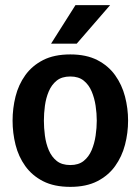

<svg xmlns="http://www.w3.org/2000/svg" viewBox="-20 -720 547 748"><path d="M29 -250Q29 -298 40.5 -344Q52 -390 78.5 -427Q105 -464 148 -486Q191 -508 254 -508Q316 -508 359 -486Q402 -464 428.5 -427Q455 -390 467 -344Q479 -298 479 -250Q479 -202 467 -156Q455 -110 428.5 -73Q402 -36 359 -14Q316 8 254 8Q191 8 148 -14Q105 -36 78.5 -73Q52 -110 40.5 -156Q29 -202 29 -250ZM151 -250Q151 -222 155 -191.5Q159 -161 170 -135Q181 -109 201 -93Q221 -77 254 -77Q286 -77 306 -93Q326 -109 337 -135Q348 -161 352.5 -191.5Q357 -222 357 -250Q357 -278 352.5 -308Q348 -338 337 -364Q326 -390 306 -406Q286 -422 254 -422Q221 -422 201 -406Q181 -390 170 -364Q159 -338 155 -308Q151 -278 151 -250ZM409 -700 279 -550H179L274 -700Z"/></svg>

Font: Epunda Sans SemiBold
Style: Regular
Weight: 600
Designer: Simon Atzbach
Foundry: typofactur
Version: Version 2.204; ttfautohint (v1.8.4.7-5d5b)